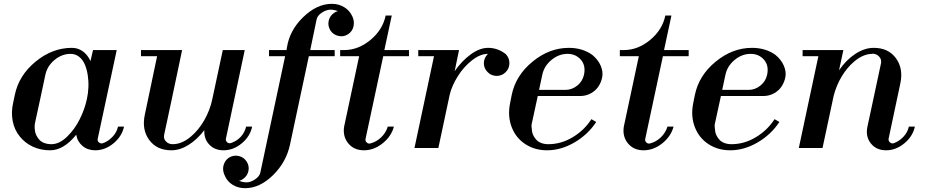

<svg xmlns="http://www.w3.org/2000/svg" viewBox="-20 -780 4883 1012"><path d="M244.1 12.2Q194.8 12.2 153.3 -6.8Q111.8 -25.9 84 -61Q56.2 -95.2 47.1 -140.9Q38.1 -186.5 48.8 -235.8L58.1 -279.8Q79.1 -382.3 167.5 -455.1Q255.9 -527.8 358.9 -527.8Q391.1 -527.8 416.5 -509.5Q441.9 -491.2 457 -458L470.2 -516.1H595.2L495.1 -48.8Q492.2 -36.6 501.7 -29.3Q511.2 -22 522 -24.9Q550.8 -35.2 573.2 -59.1Q595.7 -83 602.1 -112.8H633.8Q622.6 -61 578.1 -24.4Q533.7 12.2 481.9 12.2Q442.4 12.2 415 -10.7Q387.7 -33.7 381.8 -69.8Q315.4 12.2 244.1 12.2ZM164.1 -129.9Q162.6 -122.1 162.6 -111.8Q162.6 -101.6 164.6 -88.6Q166.5 -75.7 172.9 -64Q179.2 -52.2 188.5 -42.2Q197.8 -32.2 214.1 -26.1Q230.5 -20 251 -20Q292.5 -20 333.3 -59.3Q374 -98.6 400.4 -151.9Q426.8 -205.1 438 -257.8Q444.8 -288.1 446 -320.8Q447.3 -353.5 442.4 -384.8Q437.5 -416 426.8 -440.9Q416 -465.8 396.7 -481Q377.4 -496.1 352.1 -496.1Q306.2 -496.1 267.6 -464.1Q229 -432.1 219.2 -386.2Q210.9 -347.7 191.9 -258.1Q172.9 -168.5 164.1 -129.9Z M883.3 12.2Q806.6 12.2 766.6 -42.2Q726.6 -96.7 743.2 -174.8L808.1 -483.9H723.1V-516.1H939.9Q871.1 -188 845.2 -69.8Q840.8 -49.3 854.7 -34.7Q868.7 -20 890.1 -20Q939.9 -20 988.3 -62Q1027.3 -95.2 1056.9 -146.7Q1086.4 -198.2 1099.1 -257.8L1154.3 -516.1H1270L1170.9 -49.8Q1168.5 -38.6 1176.8 -30.5Q1185.1 -22.5 1197.3 -25.9Q1227.5 -36.1 1248.8 -58.8Q1270 -81.5 1277.3 -112.8H1309.1Q1298.3 -61 1254.2 -24.4Q1210 12.2 1158.2 12.2Q1111.3 12.2 1082.8 -18.3Q1054.2 -48.8 1057.1 -94.2Q1019.5 -44.9 974.1 -16.4Q928.7 12.2 883.3 12.2Z M1272 211.9Q1235.4 211.9 1206.3 194.1Q1177.2 176.3 1164.1 144Q1156.7 128.4 1156 111.8Q1155.3 95.2 1163.1 78.4Q1170.9 61.5 1187 50.8Q1211.4 36.1 1238.3 42.2Q1265.1 48.3 1280.3 71.8Q1295.4 95.7 1289.1 122.8Q1282.7 149.9 1258.8 165Q1249 171.4 1240.2 172.9Q1261.2 181.2 1278.8 181.2Q1300.8 181.2 1324.2 165.5Q1347.7 149.9 1352.1 129.9L1482.9 -483.9H1397.9V-516.1H1490.2L1492.2 -528.8Q1506.3 -620.6 1578.6 -690.2Q1650.9 -759.8 1729 -759.8Q1765.6 -759.8 1794.7 -741.9Q1823.7 -724.1 1837.9 -691.9Q1848.6 -668.9 1843.5 -642.1Q1838.4 -615.2 1814 -599.1Q1791 -584.5 1763.7 -590.6Q1736.3 -596.7 1721.2 -620.1Q1706.5 -644.5 1712.6 -671.1Q1718.8 -697.8 1742.2 -712.9Q1752.9 -720.2 1761.2 -721.2Q1741.7 -729 1722.2 -729Q1700.2 -729 1676.8 -713.6Q1653.3 -698.2 1648.9 -678.2L1615.2 -516.1H1744.1V-483.9H1607.9L1508.8 -19Q1489.3 74.2 1419.2 143.1Q1349.1 211.9 1272 211.9Z M1897.9 12.2Q1845.7 12.2 1815.7 -24.4Q1785.6 -61 1793.9 -112.8L1873 -483.9H1772.9V-516.1H1793.9Q1868.7 -516.1 1933.1 -569.8Q1997.6 -623.5 2012.7 -698.2H2044.9L2005.9 -516.1H2135.7V-483.9H2000L1906.7 -47.9Q1904.3 -37.6 1912.6 -29.3Q1920.9 -21 1932.1 -23.9Q1964.4 -32.2 1989.5 -56.6Q2014.6 -81.1 2023.9 -112.8H2056.2Q2042.5 -61 1996.6 -24.4Q1950.7 12.2 1897.9 12.2Z M2164.6 0 2267.6 -483.9H2184.6V-516.1H2399.4L2376.5 -404.8Q2413.6 -458.5 2460.9 -493.2Q2508.3 -527.8 2552.7 -527.8Q2603.5 -527.8 2645.5 -495.1Q2665 -475.1 2665 -447.3Q2665 -419.4 2645.5 -399.9Q2626 -379.9 2597.9 -379.9Q2569.8 -379.9 2550.3 -399.9Q2529.8 -420.4 2530.3 -447.8Q2530.8 -475.1 2551.8 -496.1Q2510.7 -496.1 2467 -461.4Q2423.3 -426.8 2392.8 -377.9Q2362.3 -329.1 2350.6 -282.2L2290.5 0Z M2863.3 12.2Q2798.3 12.2 2748.5 -20.5Q2698.7 -53.2 2676.8 -110.6Q2654.8 -168 2668.5 -235.8L2677.2 -279.8Q2698.2 -382.3 2786.9 -455.1Q2875.5 -527.8 2978.5 -527.8Q3050.8 -527.8 3102.5 -490.2Q3132.8 -464.8 3146 -434.1Q3159.2 -403.3 3154.5 -375.7Q3149.9 -348.1 3134.8 -325Q3119.6 -301.8 3093.8 -287.8Q3067.9 -273.9 3038.1 -273.9H2814.5L2783.2 -129.9Q2780.8 -122.6 2781.7 -111.6Q2782.7 -100.6 2784.2 -88.4Q2785.6 -76.2 2792.2 -64Q2798.8 -51.8 2808.1 -42Q2817.4 -32.2 2833.5 -26.1Q2849.6 -20 2870.1 -20Q2937 -20 2998 -56.4Q3059.1 -92.8 3097.2 -151.9L3122.6 -137.2Q3079.1 -70.8 3008.1 -29.3Q2937 12.2 2863.3 12.2ZM2821.3 -306.2H2959.5Q2994.6 -306.2 3022.7 -328.9Q3050.8 -351.6 3058.1 -386.2Q3068.4 -434.6 3041.5 -465.3Q3014.6 -496.1 2971.2 -496.1Q2925.3 -496.1 2886.7 -464.1Q2848.1 -432.1 2838.4 -386.2Z M3372.1 12.2Q3319.8 12.2 3289.8 -24.4Q3259.8 -61 3268.1 -112.8L3347.2 -483.9H3247.1V-516.1H3268.1Q3342.8 -516.1 3407.2 -569.8Q3471.7 -623.5 3486.8 -698.2H3519L3480 -516.1H3609.9V-483.9H3474.1L3380.9 -47.9Q3378.4 -37.6 3386.7 -29.3Q3395 -21 3406.2 -23.9Q3438.5 -32.2 3463.6 -56.6Q3488.8 -81.1 3498 -112.8H3530.3Q3516.6 -61 3470.7 -24.4Q3424.8 12.2 3372.1 12.2Z M3828.6 12.2Q3763.7 12.2 3713.9 -20.5Q3664.1 -53.2 3642.1 -110.6Q3620.1 -168 3633.8 -235.8L3642.6 -279.8Q3663.6 -382.3 3752.2 -455.1Q3840.8 -527.8 3943.8 -527.8Q4016.1 -527.8 4067.9 -490.2Q4098.1 -464.8 4111.3 -434.1Q4124.5 -403.3 4119.9 -375.7Q4115.2 -348.1 4100.1 -325Q4085 -301.8 4059.1 -287.8Q4033.2 -273.9 4003.4 -273.9H3779.8L3748.5 -129.9Q3746.1 -122.6 3747.1 -111.6Q3748 -100.6 3749.5 -88.4Q3751 -76.2 3757.6 -64Q3764.2 -51.8 3773.4 -42Q3782.7 -32.2 3798.8 -26.1Q3814.9 -20 3835.4 -20Q3902.3 -20 3963.4 -56.4Q4024.4 -92.8 4062.5 -151.9L4087.9 -137.2Q4044.4 -70.8 3973.4 -29.3Q3902.3 12.2 3828.6 12.2ZM3786.6 -306.2H3924.8Q3960 -306.2 3988 -328.9Q4016.1 -351.6 4023.4 -386.2Q4033.7 -434.6 4006.8 -465.3Q3980 -496.1 3936.5 -496.1Q3890.6 -496.1 3852.1 -464.1Q3813.5 -432.1 3803.7 -386.2Z M4552.2 -112.8Q4563 -162.1 4589.1 -284.7Q4615.2 -407.2 4623.5 -445.8Q4627.9 -466.3 4613.8 -481.7Q4599.6 -497.1 4578.1 -497.1V-496.1Q4528.8 -496.1 4480.5 -454.1Q4444.3 -423.3 4416.5 -377Q4388.7 -330.6 4374.5 -276.9L4315.4 0H4190.4L4293.5 -483.9H4210.4V-516.1H4425.3L4402.3 -409.2Q4439.5 -463.9 4488 -495.8Q4536.6 -527.8 4585.4 -527.8Q4662.1 -527.8 4702.1 -473.4Q4742.2 -418.9 4725.6 -340.8L4663.6 -48.8Q4662.1 -36.6 4671.1 -29.3Q4680.2 -22 4690.4 -24.9Q4719.2 -35.2 4741.7 -59.1Q4764.2 -83 4770.5 -112.8H4802.2Q4791 -61 4746.6 -24.4Q4702.1 12.2 4650.4 12.2Q4598.6 12.2 4569.8 -24.4Q4541 -61 4552.2 -112.8Z"/></svg>

Font: Fin Serif Display
Style: Italic
Weight: 400
Italic angle: -12°
Designer: J. Blake Harris
Version: Version 1.006;FEAKit 1.0